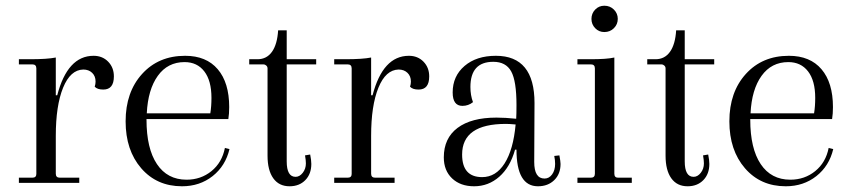

<svg xmlns="http://www.w3.org/2000/svg" viewBox="-20 -639 2978 671"><path d="M46 0V-18H93Q107 -18 107 -31V-400Q107 -414 93 -414H46V-432H85Q145 -432 175 -438V-306H180Q216 -444 307 -444Q338 -444 358 -423.5Q378 -403 378 -372Q378 -326 341 -326Q320 -326 311 -336Q314 -345 314 -354Q314 -373 302 -384.5Q290 -396 271 -396Q226 -395 200.5 -332.5Q175 -270 175 -164V-32Q175 -18 189 -18H257V0Z M766 -122 782 -118Q768 -59 723 -23.5Q678 12 616 12Q528 12 473.5 -51Q419 -114 419 -215Q419 -317 476.5 -380.5Q534 -444 627 -444Q701 -444 741 -397Q781 -350 781 -265Q781 -241 778 -223H492V-221Q492 -120 528.5 -65.5Q565 -11 632 -11Q682 -11 719 -41Q756 -71 766 -122ZM625 -422Q566 -422 531.5 -374Q497 -326 493 -243H715Q719 -267 719 -297Q719 -357 694 -389.5Q669 -422 625 -422Z M992 12Q955 12 935 -16Q915 -44 915 -95V-400Q915 -406 910.5 -410Q906 -414 901 -414H851V-432H880Q912 -432 930.5 -458Q949 -484 952 -533H982V-432H1085V-414H982V-75Q982 -21 1013 -21Q1027 -21 1038 -35Q1049 -49 1049 -68Q1049 -79 1046 -96L1064 -99Q1068 -79 1068 -66Q1068 -31 1047 -9.5Q1026 12 992 12Z M1148 0V-18H1195Q1209 -18 1209 -31V-400Q1209 -414 1195 -414H1148V-432H1187Q1247 -432 1277 -438V-306H1282Q1318 -444 1409 -444Q1440 -444 1460 -423.5Q1480 -403 1480 -372Q1480 -326 1443 -326Q1422 -326 1413 -336Q1416 -345 1416 -354Q1416 -373 1404 -384.5Q1392 -396 1373 -396Q1328 -395 1302.5 -332.5Q1277 -270 1277 -164V-32Q1277 -18 1291 -18H1359V0Z M1935 -96Q1939 -74 1939 -66Q1939 -31 1917 -9.5Q1895 12 1860 12Q1785 12 1785 -116H1780Q1763 -55 1725 -21.5Q1687 12 1637 12Q1589 12 1560 -15.5Q1531 -43 1531 -89Q1531 -156 1579 -192Q1627 -228 1715 -228Q1746 -228 1784 -224Q1785 -239 1785 -272Q1785 -356 1766.5 -389.5Q1748 -423 1704 -423Q1624 -423 1624 -335Q1624 -306 1633 -282Q1617 -269 1596 -269Q1562 -269 1562 -316Q1562 -373 1603.5 -408.5Q1645 -444 1713 -444Q1848 -444 1848 -279L1847 -73Q1847 -15 1883 -15Q1899 -15 1909.5 -29.5Q1920 -44 1920 -66Q1920 -80 1917 -94ZM1665 -20Q1713 -20 1743.5 -68Q1774 -116 1782 -204Q1760 -206 1748 -206Q1595 -206 1595 -99Q1595 -20 1665 -20Z M2092 -527Q2073 -527 2060 -540.5Q2047 -554 2047 -573Q2047 -592 2060 -605.5Q2073 -619 2092 -619Q2112 -619 2125.5 -605.5Q2139 -592 2139 -573Q2139 -554 2125.5 -540.5Q2112 -527 2092 -527ZM1998 0V-18H2045Q2059 -18 2059 -32V-400Q2059 -414 2045 -414H1998V-432H2044Q2101 -432 2127 -438V-32Q2127 -18 2140 -18H2188V0Z M2383 12Q2346 12 2326 -16Q2306 -44 2306 -95V-400Q2306 -406 2301.5 -410Q2297 -414 2292 -414H2242V-432H2271Q2303 -432 2321.5 -458Q2340 -484 2343 -533H2373V-432H2476V-414H2373V-75Q2373 -21 2404 -21Q2418 -21 2429 -35Q2440 -49 2440 -68Q2440 -79 2437 -96L2455 -99Q2459 -79 2459 -66Q2459 -31 2438 -9.5Q2417 12 2383 12Z M2876 -122 2892 -118Q2878 -59 2833 -23.5Q2788 12 2726 12Q2638 12 2583.5 -51Q2529 -114 2529 -215Q2529 -317 2586.5 -380.5Q2644 -444 2737 -444Q2811 -444 2851 -397Q2891 -350 2891 -265Q2891 -241 2888 -223H2602V-221Q2602 -120 2638.5 -65.5Q2675 -11 2742 -11Q2792 -11 2829 -41Q2866 -71 2876 -122ZM2735 -422Q2676 -422 2641.5 -374Q2607 -326 2603 -243H2825Q2829 -267 2829 -297Q2829 -357 2804 -389.5Q2779 -422 2735 -422Z"/></svg>

Font: Arapey Thin
Style: Regular
Weight: 100
Designer: Eduardo Rodriguez Tunni
Foundry: Eduardo Rodriguez Tunni
Version: Version 4.000;hotconv 1.0.109;makeotfexe 2.5.65596